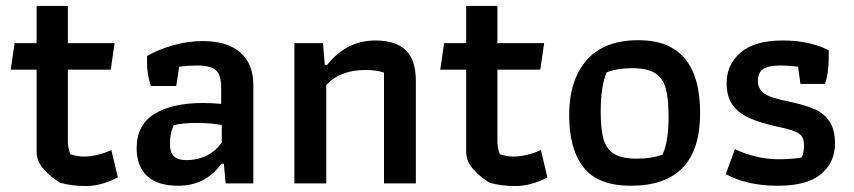

<svg xmlns="http://www.w3.org/2000/svg" viewBox="-20 -616 2868 645"><path d="M182 -2Q149 -22 126 -48.5Q103 -75 103 -106V-382H16L29 -471H103V-596H208V-471H365L352 -382H208V-141Q208 -120 216 -98Q240 -90 263 -90Q283 -90 308 -96Q333 -102 354 -112L376 -20Q354 -8 325.5 0.5Q297 9 267 9Q221 9 182 -2Z M439 -118Q439 -196 498.5 -233Q558 -270 662 -270Q690 -270 723 -267V-322Q723 -365 705 -380.5Q687 -396 641 -396Q614 -396 582 -392L572 -327H487Q474 -364 474 -403V-428Q510 -449 560 -463.5Q610 -478 662 -478Q743 -478 787 -440Q831 -402 831 -331V0H738L732 -66H724Q670 8 579 8Q509 8 474 -25Q439 -58 439 -118ZM725 -137V-196Q687 -203 642 -203Q591 -203 563 -195Q556 -178 553.5 -164Q551 -150 551 -132Q551 -103 565 -90.5Q579 -78 606 -78Q643 -78 673.5 -93Q704 -108 725 -137Z M969 -471H1065L1071 -398H1079Q1144 -480 1241 -480Q1310 -480 1343.5 -447Q1377 -414 1377 -344V0H1270V-372Q1244 -381 1209 -381Q1122 -381 1076 -330V0H969Z M1625 -2Q1592 -22 1569 -48.5Q1546 -75 1546 -106V-382H1459L1472 -471H1546V-596H1651V-471H1808L1795 -382H1651V-141Q1651 -120 1659 -98Q1683 -90 1706 -90Q1726 -90 1751 -96Q1776 -102 1797 -112L1819 -20Q1797 -8 1768.5 0.5Q1740 9 1710 9Q1664 9 1625 -2Z M1892 -229Q1892 -346 1950.5 -413.5Q2009 -481 2125 -481Q2332 -481 2332 -236Q2332 8 2099 8Q1989 8 1940.5 -53.5Q1892 -115 1892 -229ZM2206 -97Q2226 -142 2226 -223Q2226 -284 2216.5 -319Q2207 -354 2180.5 -370.5Q2154 -387 2104 -387Q2054 -387 2018 -373Q1998 -327 1998 -240Q1998 -180 2008 -147Q2018 -114 2044 -98.5Q2070 -83 2120 -83Q2170 -83 2206 -97Z M2418 -31 2449 -115Q2482 -99 2520 -90Q2558 -81 2595 -81Q2642 -81 2673 -87Q2681 -103 2681 -127Q2681 -146 2674.5 -156.5Q2668 -167 2650 -174.5Q2632 -182 2594 -190Q2535 -203 2498.5 -219Q2462 -235 2441.5 -263Q2421 -291 2421 -337Q2421 -399 2468 -439.5Q2515 -480 2609 -480Q2700 -480 2764 -447V-415Q2764 -397 2760.5 -372.5Q2757 -348 2751 -334H2669L2661 -392Q2629 -396 2603 -396Q2561 -396 2543.5 -384Q2526 -372 2526 -344Q2526 -317 2547.5 -302Q2569 -287 2625 -276Q2683 -264 2716 -249.5Q2749 -235 2767 -207.5Q2785 -180 2785 -134Q2785 -70 2738 -31Q2691 8 2593 8Q2490 8 2418 -31Z"/></svg>

Font: Athiti SemiBold
Style: Regular
Weight: 600
Designer: CadsonDemak Team
Foundry: CadsonDemak
Version: Version 1.033